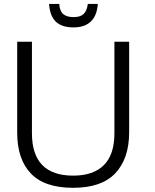

<svg xmlns="http://www.w3.org/2000/svg" viewBox="-20 -917 767 948"><path d="M343.3 -781.7Q285.6 -781.7 256.1 -809.6Q226.6 -837.4 222.2 -897.5H272.5Q274.4 -863.3 291.7 -847.9Q309.1 -832.5 343.3 -832.5Q377 -832.5 393.1 -848.1Q409.2 -863.8 413.6 -897.5H462.9Q459 -839.8 428.5 -810.8Q397.9 -781.7 343.3 -781.7ZM340.8 10.3Q199.7 10.3 132.3 -60.5Q64.9 -131.3 64.9 -262.2V-710.9H137.7V-259.3Q137.7 -49.8 341.3 -49.8Q440.9 -49.8 492.9 -101.8Q544.9 -153.8 544.9 -258.3V-710.9H617.7V-262.7Q617.2 -132.3 548.3 -60.5Q480.5 10.3 340.8 10.3Z"/></svg>

Font: Ride Light
Style: Regular
Weight: 300
Version: Version 3.000